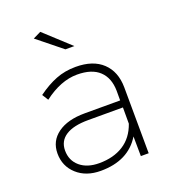

<svg xmlns="http://www.w3.org/2000/svg" viewBox="-136 -843 839 944"><g transform="rotate(-20 283.5 -371.0)"><path d="M270 -620.1 142.1 -723.1 183.1 -743.2 316.9 -620.1ZM439 0 438 -103Q374.5 1 230 1Q153.3 1 105.7 -42.2Q58.1 -85.4 58.1 -151.9Q58.1 -216.8 109.9 -254.4Q161.6 -292 252 -292H437V-342.8Q436 -410.2 396.7 -447Q357.4 -483.9 280.8 -483.9Q195.3 -483.9 106 -416L85.9 -448.2Q136.2 -484.9 183.6 -503.4Q231 -522 287.1 -522Q377.9 -522 427.5 -475.1Q477.1 -428.2 478 -346.2L480 0ZM235.8 -37.1Q310.5 -37.1 362.5 -70.1Q414.6 -103 438 -169.9V-254.9H255.9Q179.2 -254.9 138.7 -228.8Q98.1 -202.6 98.1 -152.8Q98.1 -100.6 135.5 -68.8Q172.9 -37.1 235.8 -37.1Z"/></g></svg>

Font: Montserrat Ultra Light
Style: Regular
Weight: 200
Designer: Julieta Ulanovsky
Foundry: Julieta Ulanovsky
Version: Version 3.001;PS 003.001;hotconv 1.0.70;makeotf.lib2.5.58329